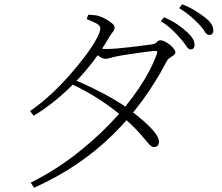

<svg xmlns="http://www.w3.org/2000/svg" viewBox="-20 -821 1040 901"><path d="M874 -589Q864 -589 854 -605Q844 -621 827 -640Q811 -659 789 -680Q767 -701 735 -722L749 -740Q787 -724 813 -706Q839 -688 856 -672Q876 -654 884.5 -639.5Q893 -625 893 -610Q893 -600 888 -594.5Q883 -589 874 -589ZM124 36Q231 -17 326 -89.5Q421 -162 499 -243.5Q577 -325 633 -408.5Q689 -492 716 -568Q723 -584 706 -582Q687 -581 652.5 -576Q618 -571 583.5 -566Q549 -561 530 -557Q514 -554 499 -549.5Q484 -545 475 -545Q464 -545 448 -555Q432 -565 416 -578L430 -597Q445 -594 456.5 -592.5Q468 -591 477 -591Q497 -591 528.5 -593.5Q560 -596 593 -600Q626 -604 652 -607.5Q678 -611 688 -612Q710 -615 716.5 -623.5Q723 -632 734 -632Q742 -632 754 -626Q766 -620 777 -611Q788 -602 795.5 -592.5Q803 -583 803 -575Q803 -567 794.5 -561.5Q786 -556 776 -549Q766 -542 760 -529Q710 -434 647.5 -348.5Q585 -263 508.5 -188Q432 -113 340.5 -51Q249 11 140 60ZM702 -131Q693 -131 683 -141Q673 -151 658 -169.5Q643 -188 619 -213.5Q595 -239 558 -271Q508 -314 446 -354.5Q384 -395 312 -428L325 -448Q374 -428 420.5 -405Q467 -382 508 -358.5Q549 -335 580 -312Q617 -285 650.5 -256Q684 -227 705 -201Q726 -175 726 -156Q726 -144 720 -137.5Q714 -131 702 -131ZM121 -300Q167 -331 214 -374Q261 -417 303.5 -465Q346 -513 379.5 -557.5Q413 -602 432 -637Q451 -672 451 -688Q451 -701 432.5 -711Q414 -721 387 -731L394 -752Q407 -751 421.5 -750Q436 -749 449 -744Q464 -739 480 -729.5Q496 -720 507 -710.5Q518 -701 518 -693Q518 -681 509 -670.5Q500 -660 489 -641Q458 -587 419 -535.5Q380 -484 334.5 -437Q289 -390 239.5 -349.5Q190 -309 138 -278ZM962 -657Q950 -657 941 -672.5Q932 -688 914 -707Q896 -726 875 -744Q854 -762 821 -783L835 -801Q872 -786 898 -769.5Q924 -753 942 -739Q963 -723 972 -708Q981 -693 981 -678Q981 -668 976 -662.5Q971 -657 962 -657Z"/></svg>

Font: Noto Serif SC ExtraLight ExtraLight
Style: Regular
Weight: 250
Version: Version 2.002-H1;hotconv 1.1.0;makeotfexe 2.6.0